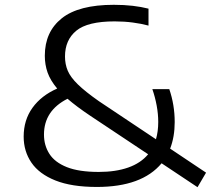

<svg xmlns="http://www.w3.org/2000/svg" viewBox="-20 -769 878 799"><path d="M383 9Q278 9 210.5 -18Q143 -45 110.8 -92.2Q78.5 -139.5 78.5 -200.5Q78.5 -269.5 115.2 -320.5Q152 -371.5 218 -400.5Q189.5 -434.5 178 -467.2Q166.5 -500 166.5 -537Q166.5 -636.5 237 -692.8Q307.5 -749 453.5 -749Q496.5 -749 532.5 -744.8Q568.5 -740.5 598 -733V-662.5Q568.5 -670.5 532.8 -675.2Q497 -680 457 -680Q344.5 -680 297.5 -641.2Q250.5 -602.5 250.5 -534Q250.5 -501.5 262 -474.5Q273.5 -447.5 304 -417.8Q334.5 -388 391.5 -348L629 -189.5Q638.5 -222 638.5 -261.5Q638.5 -294.5 632 -329.8Q625.5 -365 614 -398H684.5Q707 -332.5 707 -261Q707 -199.5 688 -150.5L837.5 -50.5L802 10L652.5 -89.5Q570.5 9 383 9ZM163 -209Q163 -164 185.5 -128.8Q208 -93.5 258.2 -73.5Q308.5 -53.5 391 -53.5Q461.5 -53.5 513.5 -71.8Q565.5 -90 596.5 -127L356 -287Q298.5 -325.5 261 -358Q163 -308.5 163 -209Z"/></svg>

Font: Encode Sans Expanded
Style: Regular
Weight: 400
Width: 7
Designer: Multiple Designers
Foundry: Impallari Type
Version: Version 3.000; ttfautohint (v1.8.3) -l 8 -r 50 -G 200 -x 14 